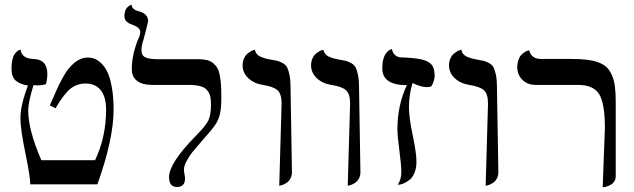

<svg xmlns="http://www.w3.org/2000/svg" viewBox="-20 -766 2633 798"><path d="M96.2 -410.2C75.4 -356.4 64.9 -311.4 64.9 -274.9C64.9 -244.6 71.7 -196.7 85.2 -131.1C98.7 -65.5 105.6 -21.8 106 0H384.8C429.7 -125.3 452.1 -228.7 452.1 -310.1C452.1 -345.2 449.7 -376.3 444.8 -403.3C439.9 -430.3 433.8 -451.4 426.5 -466.6C419.2 -481.7 410.5 -494 400.4 -503.4C390.3 -512.9 380.9 -519.1 372.3 -522.2C363.7 -525.3 354.7 -526.9 345.2 -526.9C317.9 -526.9 292.2 -512.5 268.1 -483.9C259.9 -474.8 251.1 -461.8 241.7 -444.8C232.3 -427.9 224.3 -412.1 217.8 -397.5L187 -328.1L210.9 -315.9C234.4 -356.3 255.1 -383.5 273.2 -397.7C291.3 -411.9 312.2 -418.9 335.9 -418.9C363.3 -418.9 384.3 -409.6 398.9 -390.9C413.6 -372.2 420.9 -345.2 420.9 -310.1C420.9 -233.9 405.6 -163.9 375 -100.1H151.9C115.4 -183.8 97.2 -253.1 97.2 -308.1C97.2 -328.9 104.5 -363.6 119.1 -412.1C121.1 -412.1 124.1 -411.9 128.2 -411.6C132.2 -411.3 135.3 -411.1 137.2 -411.1C148.9 -411.1 160.2 -412.8 170.9 -416C174.8 -430.3 176.8 -444.3 176.8 -458C176.8 -498.7 157.6 -519.7 119.1 -521C86.6 -522 68.8 -534.7 65.9 -559.1L62 -558.6C59.4 -558.3 56.2 -556.6 52.5 -553.7C48.7 -550.8 45 -546.9 41.3 -542C37.5 -537.1 34.3 -529.3 31.7 -518.6C29.1 -507.8 27.8 -495.3 27.8 -481C27.8 -458.2 33.5 -441.7 44.9 -431.4C56.3 -421.1 73.4 -414.1 96.2 -410.2Z M567.9 -558.1C567.9 -570.5 570.8 -585.1 576.7 -602.1C578 -606.3 581.5 -619.6 587.2 -642.1C592.9 -664.6 595.7 -676.6 595.7 -678.2C595.7 -698.4 582.7 -712.1 556.6 -719.2C538.1 -723.8 528.2 -732.7 526.9 -746.1L523.9 -745.1C521.6 -744.5 519.1 -743.2 516.4 -741.5C513.6 -739.7 510.7 -737.2 507.8 -734.1C504.9 -731 502.4 -726.4 500.2 -720.2C498.1 -714 497.1 -706.7 497.1 -698.2C497.1 -682 508.3 -670.2 530.8 -663.1C552.2 -655.3 563 -645.2 563 -632.8C563 -624 559.2 -612.1 551.8 -597.2C535.8 -555.2 527.8 -515.8 527.8 -479C527.8 -457.2 535.2 -440.8 550 -429.7C564.9 -418.6 585.1 -413.1 610.8 -413.1H763.7C783.5 -413.1 799.9 -411.3 812.7 -407.7C825.6 -404.1 835.1 -398.4 841.3 -390.6C847.5 -382.8 851.6 -374.5 853.8 -365.7C855.9 -356.9 856.9 -345.7 856.9 -332C856.9 -301.8 853 -279.1 845.2 -263.9C837.4 -248.8 820.3 -227.9 793.9 -201.2C719.7 -126 682.6 -68.8 682.6 -29.8C682.6 -2.4 693.7 11.2 715.8 11.2C738 11.2 749 -0.8 749 -24.9C749 -28.5 748.3 -34 746.8 -41.5C745.4 -49 744.6 -55.5 744.6 -61C744.6 -71.8 748.6 -84.3 756.6 -98.6C764.6 -113 772.4 -124.8 780 -134.3C787.7 -143.7 801.3 -159.7 820.8 -182.1C846.8 -211.1 864.6 -232.5 874 -246.3C883.5 -260.2 890.1 -275.1 894 -291.3C897.9 -307.4 899.9 -330.6 899.9 -360.8C899.9 -381 899.5 -397.7 898.7 -410.9C897.9 -424.1 896.3 -437.2 894 -450.2C891.8 -463.2 888.5 -473.6 884.3 -481.4C880 -489.3 874.3 -496.3 867.2 -502.7C860 -509 851.2 -513.5 840.6 -516.1C830 -518.7 817.4 -520 802.7 -520H632.8C611.3 -520 595.1 -522.5 584.2 -527.6C573.3 -532.6 567.9 -542.8 567.9 -558.1Z M1140.6 5.9 1146 4.9C1149.6 4.2 1154 2.8 1159.2 0.5C1164.4 -1.8 1169.6 -4.9 1174.8 -8.8C1180 -12.7 1184.4 -18.3 1188 -25.6C1191.6 -33 1193.4 -41.3 1193.4 -50.8L1187.5 -405.8C1187.5 -425 1186.1 -441.2 1183.3 -454.3C1180.6 -467.5 1177.3 -477.9 1173.6 -485.4C1169.8 -492.8 1163.7 -498.9 1155 -503.7C1146.4 -508.4 1138.8 -511.6 1132.1 -513.2C1125.4 -514.8 1115.2 -516.8 1101.6 -519C1093.8 -520.3 1087.6 -521.6 1083 -522.9C1078.5 -524.3 1072.5 -526.4 1065.2 -529.3C1057.9 -532.2 1052.1 -536.2 1047.9 -541.3C1043.6 -546.3 1040.9 -552.2 1039.6 -559.1L1034.2 -557.6C1030.6 -557 1026.4 -555.2 1021.5 -552.2C1016.6 -549.3 1011.6 -545.7 1006.6 -541.3C1001.5 -536.9 997.2 -530.5 993.7 -522.2C990.1 -513.9 988.3 -504.6 988.3 -494.1C988.3 -474 996.1 -456.4 1011.7 -441.4C1027.3 -426.4 1047.5 -417 1072.3 -413.1C1101.2 -408.5 1121.4 -401.4 1132.8 -391.6C1144.5 -381.5 1150.4 -363 1150.4 -335.9Z M1425.3 5.9 1430.7 4.9C1434.2 4.2 1438.6 2.8 1443.8 0.5C1449.1 -1.8 1454.3 -4.9 1459.5 -8.8C1464.7 -12.7 1469.1 -18.3 1472.7 -25.6C1476.2 -33 1478 -41.3 1478 -50.8L1472.2 -405.8C1472.2 -425 1470.8 -441.2 1468 -454.3C1465.3 -467.5 1462 -477.9 1458.3 -485.4C1454.5 -492.8 1448.3 -498.9 1439.7 -503.7C1431.1 -508.4 1423.4 -511.6 1416.7 -513.2C1410.1 -514.8 1399.9 -516.8 1386.2 -519C1378.4 -520.3 1372.2 -521.6 1367.7 -522.9C1363.1 -524.3 1357.2 -526.4 1349.9 -529.3C1342.5 -532.2 1336.8 -536.2 1332.5 -541.3C1328.3 -546.3 1325.5 -552.2 1324.2 -559.1L1318.8 -557.6C1315.3 -557 1311 -555.2 1306.2 -552.2C1301.3 -549.3 1296.3 -545.7 1291.3 -541.3C1286.2 -536.9 1281.9 -530.5 1278.3 -522.2C1274.7 -513.9 1272.9 -504.6 1272.9 -494.1C1272.9 -474 1280.8 -456.4 1296.4 -441.4C1312 -426.4 1332.2 -417 1356.9 -413.1C1385.9 -408.5 1406.1 -401.4 1417.5 -391.6C1429.2 -381.5 1435.1 -363 1435.1 -335.9Z M1647.9 -50.8C1647.9 -30.3 1642.9 -12.7 1632.8 2L1641.1 1C1646.3 0.7 1652.8 -1.3 1660.4 -4.9C1668.1 -8.5 1675.7 -13.3 1683.3 -19.5C1691 -25.7 1697.5 -35.3 1702.9 -48.3C1708.3 -61.4 1710.9 -76.7 1710.9 -94.2C1710.9 -117.7 1705.7 -154.3 1695.3 -204.1C1684.9 -253.9 1679.7 -292.2 1679.7 -318.8C1679.7 -355.3 1684.7 -389.3 1694.8 -420.9C1718.3 -409.5 1738.3 -403.8 1754.9 -403.8C1761.1 -403.8 1767.1 -404.9 1772.9 -407.2C1776.5 -412.4 1779.7 -419.5 1782.5 -428.5C1785.2 -437.4 1786.6 -444.3 1786.6 -449.2C1786.6 -470.4 1782.6 -486.1 1774.7 -496.3C1766.7 -506.6 1752.7 -514.1 1732.7 -518.8C1712.6 -523.5 1682 -526.5 1640.6 -527.8C1623.4 -531.7 1612.8 -543.1 1608.9 -562L1605 -561C1602.1 -560.4 1598.6 -558.4 1594.7 -555.2C1590.8 -551.9 1586.9 -547.7 1583 -542.5C1579.1 -537.3 1575.8 -529.4 1573 -518.8C1570.2 -508.2 1568.8 -495.9 1568.8 -481.9C1568.8 -435.4 1602.9 -412.1 1670.9 -412.1C1644.9 -356.4 1631.8 -295.7 1631.8 -230C1631.8 -210.8 1634.5 -181 1639.9 -140.6C1645.3 -100.3 1647.9 -70.3 1647.9 -50.8Z M1998.5 5.9 2003.9 4.9C2007.5 4.2 2011.9 2.8 2017.1 0.5C2022.3 -1.8 2027.5 -4.9 2032.7 -8.8C2037.9 -12.7 2042.3 -18.3 2045.9 -25.6C2049.5 -33 2051.3 -41.3 2051.3 -50.8L2045.4 -405.8C2045.4 -425 2044 -441.2 2041.3 -454.3C2038.5 -467.5 2035.2 -477.9 2031.5 -485.4C2027.8 -492.8 2021.6 -498.9 2012.9 -503.7C2004.3 -508.4 1996.7 -511.6 1990 -513.2C1983.3 -514.8 1973.1 -516.8 1959.5 -519C1951.7 -520.3 1945.5 -521.6 1940.9 -522.9C1936.4 -524.3 1930.4 -526.4 1923.1 -529.3C1915.8 -532.2 1910 -536.2 1905.8 -541.3C1901.5 -546.3 1898.8 -552.2 1897.5 -559.1L1892.1 -557.6C1888.5 -557 1884.3 -555.2 1879.4 -552.2C1874.5 -549.3 1869.5 -545.7 1864.5 -541.3C1859.5 -536.9 1855.1 -530.5 1851.6 -522.2C1848 -513.9 1846.2 -504.6 1846.2 -494.1C1846.2 -474 1854 -456.4 1869.6 -441.4C1885.3 -426.4 1905.4 -417 1930.2 -413.1C1959.1 -408.5 1979.3 -401.4 1990.7 -391.6C2002.4 -381.5 2008.3 -363 2008.3 -335.9Z M2484.9 12.2 2490.7 11.7C2494.3 11.4 2498.8 10.3 2504.2 8.3C2509.5 6.3 2514.8 3.9 2520 1C2525.2 -2 2529.7 -6.4 2533.4 -12.5C2537.2 -18.5 2539.1 -25.4 2539.1 -33.2V-344.2C2539.1 -368.7 2537.9 -389.6 2535.6 -407C2533.4 -424.4 2529.3 -439.9 2523.4 -453.4C2517.6 -466.9 2510.3 -477.9 2501.5 -486.3C2492.7 -494.8 2481.1 -501.6 2466.8 -506.8C2452.5 -512 2436.4 -515.7 2418.5 -517.8C2400.6 -519.9 2379.1 -521 2354 -521H2228C2201.7 -521 2185.4 -533 2179.2 -557.1L2174.3 -555.7C2170.7 -555 2166.6 -553.2 2161.9 -550.3C2157.1 -547.4 2152.3 -543.5 2147.5 -538.8C2142.6 -534.1 2138.4 -527.2 2135 -518.1C2131.6 -509 2129.9 -498.5 2129.9 -486.8C2129.9 -466 2137 -448.5 2151.1 -434.3C2165.3 -420.2 2183.9 -413.1 2207 -413.1H2381.8C2425.1 -413.1 2454.7 -400.1 2470.5 -374.3C2486.2 -348.4 2494.1 -301.6 2494.1 -233.9Z"/></svg>

Font: Linux Biolinum G
Style: Bold
Weight: 700
Designer: Philipp H. Poll
Foundry: Philipp H. Poll
Version: Version 1.1.0